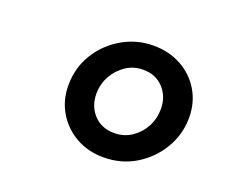

<svg xmlns="http://www.w3.org/2000/svg" viewBox="-77 -825 754 638"><g transform="rotate(20 300.0 -506.0)"><path d="M338 -303Q283 -303 240 -327.5Q197 -352 172 -394Q147 -436 147 -489Q147 -550 177 -599.5Q207 -649 258 -679Q309 -709 369 -709Q424 -709 467.5 -685Q511 -661 536 -619Q561 -577 561 -524Q561 -464 530.5 -413.5Q500 -363 450 -333Q400 -303 338 -303ZM344 -391Q378 -391 405 -409Q432 -427 447.5 -456Q463 -485 463 -519Q463 -563 435.5 -592.5Q408 -622 364 -622Q330 -622 303 -604Q276 -586 260 -557Q244 -528 244 -494Q244 -450 271.5 -420.5Q299 -391 344 -391Z"/></g></svg>

Font: Red Hat Mono SemiBold
Style: Italic
Weight: 600
Italic angle: -12°
Monospace: yes
Designer: Pentagram, MCKL
Foundry: MCKL
Version: Version 1.030